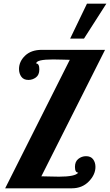

<svg xmlns="http://www.w3.org/2000/svg" viewBox="-20 -1020 596 1040"><path d="M8 0 358 -696Q349 -696 318 -697Q287 -698 268 -698Q176 -698 176 -676Q193 -676 193 -644Q193 -614 174.5 -600.5Q156 -587 134 -587Q108 -587 95.5 -604.5Q83 -622 83 -646Q83 -687 116 -718.5Q149 -750 206 -750H549L204 -65Q216 -65 249.5 -64Q283 -63 300 -63Q388 -63 404 -85Q386 -85 386 -116Q386 -145 404.5 -159.5Q423 -174 446 -174Q472 -174 484.5 -157Q497 -140 497 -116Q497 -74 461 -37Q425 0 369 0ZM360 -811 451 -1000H556L435 -811Z"/></svg>

Font: Lobster Two
Style: Bold Italic
Weight: 700
Designer: Pablo Impallari
Foundry: Pablo Impallari. www.impallari.com
Version: Version 1.006